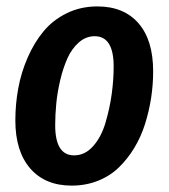

<svg xmlns="http://www.w3.org/2000/svg" viewBox="-20 -563 525 598"><path d="M203.1 15.1Q120.6 15.1 74.2 -38.3Q27.8 -91.8 27.8 -188Q27.8 -238.8 36.9 -288.1Q45.9 -337.4 66.2 -383.8Q86.4 -430.2 115.5 -465.3Q144.5 -500.5 187.7 -521.7Q231 -543 283.2 -543Q365.7 -543 411.4 -490.5Q457 -438 457 -340.8Q457 -299.3 450.7 -258.1Q444.3 -216.8 431.6 -176.5Q418.9 -136.2 397.9 -101.8Q377 -67.4 349.6 -41Q322.3 -14.6 284.7 0.2Q247.1 15.1 203.1 15.1ZM210.9 -79.1Q244.6 -79.1 270 -107.7Q295.4 -136.2 308.6 -180.9Q321.8 -225.6 327.9 -269.8Q334 -314 334 -356Q334 -450.2 274.9 -450.2Q247.6 -450.2 225.6 -430.9Q203.6 -411.6 190.2 -381.8Q176.8 -352.1 167.7 -314Q158.7 -275.9 155.3 -240.7Q151.9 -205.6 151.9 -172.9Q151.9 -79.1 210.9 -79.1Z"/></svg>

Font: Fira Sans Compressed Medium
Style: Italic
Weight: 500
Width: 3
Italic angle: -8°
Designer: Carrois Corporate & Edenspiekermann AG
Foundry: Carrois Corporate GbR & Edenspiekermann AG
Version: Version 4.203;PS 004.203;hotconv 1.0.88;makeotf.lib2.5.64775